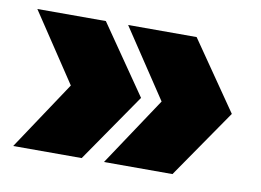

<svg xmlns="http://www.w3.org/2000/svg" viewBox="-53 -550 749 552"><g transform="rotate(10 321.5 -274.0)"><path d="M15 -74 148 -274 15 -474H215L353 -274L215 -74ZM280 -74 413 -274 280 -474H480L618 -274L480 -74Z"/></g></svg>

Font: Montserrat Black
Style: Regular
Weight: 900
Designer: Julieta Ulanovsky
Foundry: Julieta Ulanovsky
Version: Version 9.000; ttfautohint (v1.8.4.7-5d5b)